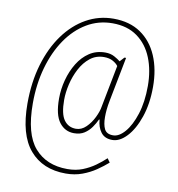

<svg xmlns="http://www.w3.org/2000/svg" viewBox="-92 -797 947 1022"><g transform="rotate(10 382.0 -286.0)"><path d="M331 142Q206 142 136 60Q66 -22 66 -190Q66 -306 94.5 -402Q123 -498 174 -568Q225 -638 293 -676Q361 -714 440 -714Q527 -714 587 -673Q647 -632 678 -559.5Q709 -487 709 -393Q709 -301 684.5 -229.5Q660 -158 622 -117.5Q584 -77 544 -77Q503 -77 482.5 -104Q462 -131 459 -172H456Q446 -150 430.5 -128Q415 -106 392.5 -91.5Q370 -77 337 -77Q288 -77 257.5 -117Q227 -157 227 -245Q227 -296 240.5 -346.5Q254 -397 279.5 -438.5Q305 -480 342 -504.5Q379 -529 428 -529Q456 -529 477 -517.5Q498 -506 510 -496L532 -520H541L495 -283Q489 -252 487 -231Q485 -210 485 -191Q485 -150 497 -126Q509 -102 544 -102Q576 -102 607.5 -138.5Q639 -175 660 -240.5Q681 -306 681 -393Q681 -477 654 -544Q627 -611 573 -650Q519 -689 439 -689Q363 -689 300 -651.5Q237 -614 191 -547Q145 -480 119.5 -390Q94 -300 94 -196Q94 -30 158 43.5Q222 117 335 117Q381 117 417.5 102.5Q454 88 484 66.5Q514 45 537 23L552 44Q526 67 493 89.5Q460 112 419.5 127Q379 142 331 142ZM343 -102Q373 -102 397.5 -126Q422 -150 438 -183Q454 -216 458 -242L502 -469Q493 -482 473.5 -493Q454 -504 425 -504Q382 -504 350 -478.5Q318 -453 297 -413Q276 -373 265.5 -328Q255 -283 255 -243Q255 -167 278.5 -134.5Q302 -102 343 -102Z"/></g></svg>

Font: Noto Serif Sinhala Condensed Thin
Style: Regular
Weight: 100
Width: 3
Designer: Jelle Bosma - Monotype Design Team
Foundry: Monotype Imaging Inc.
Version: Version 2.007; ttfautohint (v1.8.4.7-5d5b)